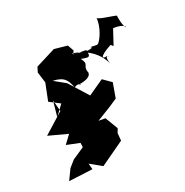

<svg xmlns="http://www.w3.org/2000/svg" viewBox="-120 -727 849 880"><g transform="rotate(-20 304.5 -287.0)"><path d="M294 -513 277 -543 211 -550 113 -500 105 -474 122 -420 104 -332 158 -304 119 -251 127 -330 142 -273 46 -187 144 -161 112 -118 179 -104 182 -82 124 -43 96 -11 70 43 189 28 181 -2 241 32 357 -50 354 -88 362 -109 325 -171H291L363 -215L400 -240L413 -315L370 -345L295 -293L215 -382L156 -415C215 -413 226 -389 241 -352C270 -373 279 -342 265 -358C356 -372 310 -417 321 -398C308 -448 356 -416 282 -503C402 -485 432 -399 433 -393C408 -465 454 -421 429 -437C408 -429 389 -440 462 -479L473 -469L499 -547C591 -552 550 -484 535 -595C524 -600 450 -607 444 -617C448 -569 423 -517 410 -504C405 -494 357 -508 378 -496C325 -474 280 -524 274 -470C340 -465 363 -443 349 -495L263 -496L166 -471L222 -449L279 -481Z"/></g></svg>

Font: Hussar Lance
Style: Regular
Weight: 700
Foundry: Cannot Into Space Fonts, PlusOne Fonts
Version: Version 2.27